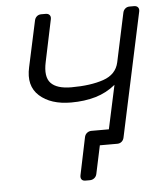

<svg xmlns="http://www.w3.org/2000/svg" viewBox="-49 -563 611 736"><g transform="rotate(-5 256.5 -195.0)"><path d="M267 130H250Q240 130 235.5 124Q231 118 233 108L263 -36Q265 -46 272.5 -52Q280 -58 290 -58H400L375 0H317L294 108Q292 118 284.5 124Q277 130 267 130ZM367 0Q357 0 352 -6Q347 -12 349 -22L393 -226Q359 -198 316.5 -185.5Q274 -173 222 -173Q144 -173 100.5 -212Q57 -251 73 -322L111 -498Q113 -508 120 -514Q127 -520 137 -520H154Q164 -520 169 -514Q174 -508 172 -498L138 -336Q126 -280 149 -255.5Q172 -231 228 -231Q302 -231 351.5 -248Q401 -265 411 -311L451 -498Q453 -508 460 -514Q467 -520 477 -520H494Q504 -520 509 -514Q514 -508 512 -498L410 -22Q408 -12 401 -6Q394 0 384 0Z"/></g></svg>

Font: Rubik Light Light
Style: Italic
Weight: 300
Italic angle: -12°
Version: Version 2.104